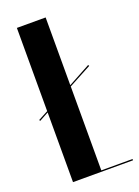

<svg xmlns="http://www.w3.org/2000/svg" viewBox="-135 -759 593 818"><g transform="rotate(-20 161.0 -349.5)"><path d="M49.8 -699.2H180.2V-392.1L280.8 -446.8L284.2 -441.9L180.2 -386.2V-5.9H321.8V0H49.8V-315.9L7.8 -293L4.9 -297.9L49.8 -321.8Z"/></g></svg>

Font: Moniqa Black Display
Style: Regular
Weight: 900
Designer: Rajesh Rajput
Foundry: Rajesh Rajput
Version: Version 1.000